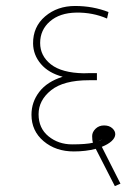

<svg xmlns="http://www.w3.org/2000/svg" viewBox="-20 -632 463 649"><path d="M326.7 -161.6 311.5 -154.3Q317.4 -156.2 326.7 -161.6ZM229.5 -120.1Q168.5 -120.1 127.4 -154.8Q86.4 -189.5 86.4 -244.1Q86.4 -287.1 112.8 -321.5Q139.2 -356 191.9 -372.6Q144 -385.3 118.2 -415.8Q92.3 -446.3 91.8 -484.9Q91.3 -541.5 132.6 -576.7Q173.8 -611.8 233.9 -611.8Q293.9 -611.8 346.7 -591.3L341.8 -569.3Q293.5 -590.3 237.5 -589.4Q181.6 -588.4 148.7 -559.6Q115.7 -530.8 115.7 -486.8Q115.7 -442.9 152.3 -414.3Q189 -385.7 262.7 -384.3Q269 -384.8 281.2 -384.8H307.6V-360.8H280.8Q194.8 -360.8 152.6 -326.9Q110.4 -293 110.4 -245.8Q110.4 -198.7 143.8 -171.4Q177.2 -144 223.9 -144Q270.5 -144 293.9 -149.4Q291.5 -158.7 291.5 -172.1Q291.5 -185.5 303 -196.8Q314.5 -208 331.8 -208Q349.1 -208 359.6 -198.5Q370.1 -189 369.6 -177.5Q369.1 -166 357.2 -155Q345.2 -144 324.2 -135.7L387.2 -11.2L368.2 -2.9L303.7 -128.9Q270 -120.1 229.5 -120.1Z"/></svg>

Font: Yantramanav Thin
Style: Regular
Weight: 250
Version: Version 1.001;PS 1.0;hotconv 1.0.72;makeotf.lib2.5.5900; ttf